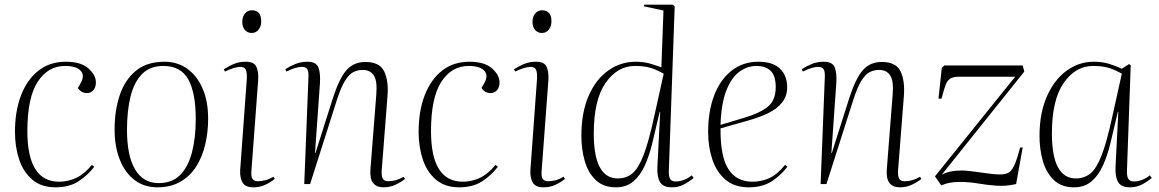

<svg xmlns="http://www.w3.org/2000/svg" viewBox="-20 -787 4954 821"><path d="M261 -523Q326 -523 358 -494.5Q390 -466 390 -435Q390 -413 379 -401Q368 -389 352 -389Q327 -389 313 -411L324 -430Q344 -464 325 -484.5Q306 -505 258 -505Q185 -505 141 -437Q97 -369 97 -226Q97 -10 233 -10Q270 -10 305 -26Q340 -42 373 -82L383 -74Q355 -37 315.5 -11.5Q276 14 217 14Q157 14 118.5 -18.5Q80 -51 62 -105Q44 -159 44 -223Q44 -312 70 -379.5Q96 -447 144.5 -485Q193 -523 261 -523Z M653 14Q596 14 555 -17.5Q514 -49 492 -105Q470 -161 470 -234Q470 -313 491.5 -378.5Q513 -444 560 -483.5Q607 -523 684 -523Q738 -523 780 -493.5Q822 -464 846 -409.5Q870 -355 870 -279Q870 -222 857.5 -169Q845 -116 819 -75Q793 -34 751.5 -10Q710 14 653 14ZM658 -4Q716 -4 750.5 -39Q785 -74 801 -136Q817 -198 817 -278Q817 -390 785 -447.5Q753 -505 679 -505Q621 -505 587 -470Q553 -435 538 -373.5Q523 -312 523 -232Q523 -120 558 -62Q593 -4 658 -4Z M1016 -693Q1016 -716 1027.5 -729.5Q1039 -743 1057 -743Q1097 -743 1097 -696Q1097 -675 1086 -660.5Q1075 -646 1056 -646Q1039 -646 1027.5 -658.5Q1016 -671 1016 -693ZM1035 -445Q1037 -475 1031.5 -488Q1026 -501 1008 -501Q983 -501 942 -481L937 -491Q963 -507 984 -515Q1005 -523 1031 -523Q1067 -523 1076.5 -501Q1086 -479 1084 -445L1055 -56Q1053 -30 1060.5 -21Q1068 -12 1082 -12Q1097 -12 1113.5 -16Q1130 -20 1149 -31L1155 -22Q1135 -6 1112.5 4Q1090 14 1063 14Q1028 14 1016.5 -7.5Q1005 -29 1007 -60Z M1712 -22Q1696 -9 1672 2.5Q1648 14 1620 14Q1590 14 1575.5 -4.5Q1561 -23 1564 -63L1589 -382Q1594 -441 1578.5 -464.5Q1563 -488 1531 -488Q1510 -488 1491.5 -479Q1473 -470 1455.5 -442Q1438 -414 1420 -358L1306 0H1281L1299 -458Q1300 -482 1293.5 -491.5Q1287 -501 1271 -501Q1259 -501 1243 -496.5Q1227 -492 1205 -481L1200 -491Q1220 -504 1243.5 -513.5Q1267 -523 1294 -523Q1332 -523 1341.5 -498.5Q1351 -474 1348 -430L1327 -133H1329L1403 -366Q1431 -453 1462 -487.5Q1493 -522 1542 -522Q1604 -522 1623 -481.5Q1642 -441 1637 -377L1612 -56Q1611 -34 1617 -23Q1623 -12 1640 -12Q1674 -12 1706 -31Z M1987 -523Q2052 -523 2084 -494.5Q2116 -466 2116 -435Q2116 -413 2105 -401Q2094 -389 2078 -389Q2053 -389 2039 -411L2050 -430Q2070 -464 2051 -484.5Q2032 -505 1984 -505Q1911 -505 1867 -437Q1823 -369 1823 -226Q1823 -10 1959 -10Q1996 -10 2031 -26Q2066 -42 2099 -82L2109 -74Q2081 -37 2041.5 -11.5Q2002 14 1943 14Q1883 14 1844.5 -18.5Q1806 -51 1788 -105Q1770 -159 1770 -223Q1770 -312 1796 -379.5Q1822 -447 1870.5 -485Q1919 -523 1987 -523Z M2257 -693Q2257 -716 2268.5 -729.5Q2280 -743 2298 -743Q2338 -743 2338 -696Q2338 -675 2327 -660.5Q2316 -646 2297 -646Q2280 -646 2268.5 -658.5Q2257 -671 2257 -693ZM2276 -445Q2278 -475 2272.5 -488Q2267 -501 2249 -501Q2224 -501 2183 -481L2178 -491Q2204 -507 2225 -515Q2246 -523 2272 -523Q2308 -523 2317.5 -501Q2327 -479 2325 -445L2296 -56Q2294 -30 2301.5 -21Q2309 -12 2323 -12Q2338 -12 2354.5 -16Q2371 -20 2390 -31L2396 -22Q2376 -6 2353.5 4Q2331 14 2304 14Q2269 14 2257.5 -7.5Q2246 -29 2248 -60Z M2840 -59Q2839 -31 2846 -21Q2853 -11 2869 -11Q2904 -11 2938 -37L2946 -26Q2927 -10 2904 2Q2881 14 2853 14Q2816 14 2802.5 -8Q2789 -30 2791 -73L2803 -309H2801L2769 -174Q2757 -124 2738 -81Q2719 -38 2689 -12Q2659 14 2613 14Q2560 14 2527.5 -17Q2495 -48 2480.5 -98Q2466 -148 2466 -206Q2466 -306 2497 -377Q2528 -448 2581 -485.5Q2634 -523 2698 -523Q2733 -523 2760 -515Q2787 -507 2808 -499L2817 -742L2733 -760L2734 -767H2857L2865 -759ZM2622 -24Q2658 -24 2684 -45.5Q2710 -67 2732 -124Q2754 -181 2777 -287L2818 -472Q2784 -491 2757.5 -498Q2731 -505 2695 -505Q2620 -505 2569.5 -432.5Q2519 -360 2519 -216Q2519 -24 2622 -24Z M3223 -523Q3285 -523 3315.5 -493Q3346 -463 3346 -414Q3346 -376 3324.5 -349Q3303 -322 3266.5 -304Q3230 -286 3184 -273L3061 -238Q3060 -118 3094.5 -64Q3129 -10 3197 -10Q3235 -10 3269 -25Q3303 -40 3337 -82L3347 -74Q3319 -37 3279.5 -11.5Q3240 14 3181 14Q3121 14 3082.5 -18.5Q3044 -51 3026 -105Q3008 -159 3008 -223Q3008 -312 3034 -379.5Q3060 -447 3108.5 -485Q3157 -523 3223 -523ZM3297 -414Q3297 -464 3275 -484.5Q3253 -505 3214 -505Q3176 -505 3142 -480.5Q3108 -456 3086 -400.5Q3064 -345 3061 -253L3161 -283Q3229 -303 3263 -330.5Q3297 -358 3297 -414Z M3920 -22Q3904 -9 3880 2.5Q3856 14 3828 14Q3798 14 3783.5 -4.5Q3769 -23 3772 -63L3797 -382Q3802 -441 3786.5 -464.5Q3771 -488 3739 -488Q3718 -488 3699.5 -479Q3681 -470 3663.5 -442Q3646 -414 3628 -358L3514 0H3489L3507 -458Q3508 -482 3501.5 -491.5Q3495 -501 3479 -501Q3467 -501 3451 -496.5Q3435 -492 3413 -481L3408 -491Q3428 -504 3451.5 -513.5Q3475 -523 3502 -523Q3540 -523 3549.5 -498.5Q3559 -474 3556 -430L3535 -133H3537L3611 -366Q3639 -453 3670 -487.5Q3701 -522 3750 -522Q3812 -522 3831 -481.5Q3850 -441 3845 -377L3820 -56Q3819 -34 3825 -23Q3831 -12 3848 -12Q3882 -12 3914 -31Z M4018 -507H4353L4360 -481L4007 -40Q4040 -58 4094 -58Q4108 -58 4139 -54Q4170 -50 4202.5 -45.5Q4235 -41 4254 -41Q4275 -41 4289.5 -47Q4304 -53 4316 -77.5Q4328 -102 4342 -156H4353L4325 0Q4281 10 4240.5 7Q4200 4 4162 -2.5Q4124 -9 4085 -9Q4058 -9 4038.5 -5Q4019 -1 4005 6L3978 -33L4321 -459H4082Q4058 -459 4044.5 -451.5Q4031 -444 4023.5 -424Q4016 -404 4006 -365H3993L4007 -496Z M4799 -59Q4798 -31 4805.5 -21Q4813 -11 4828 -11Q4863 -11 4897 -37L4905 -26Q4886 -10 4863 2Q4840 14 4812 14Q4775 14 4761.5 -8Q4748 -30 4750 -73L4762 -309H4760L4728 -174Q4716 -124 4697 -81Q4678 -38 4648 -12Q4618 14 4572 14Q4519 14 4486.5 -17Q4454 -48 4439.5 -98Q4425 -148 4425 -206Q4425 -302 4456 -373.5Q4487 -445 4540 -484Q4593 -523 4657 -523Q4693 -523 4722.5 -514Q4752 -505 4777 -493L4808 -513L4815 -508ZM4581 -24Q4617 -24 4643 -45.5Q4669 -67 4691 -124Q4713 -181 4736 -287L4777 -472Q4743 -491 4716.5 -498Q4690 -505 4654 -505Q4579 -505 4528.5 -432.5Q4478 -360 4478 -216Q4478 -24 4581 -24Z"/></svg>

Font: Display Extralight
Style: Italic
Weight: 200
Italic angle: -2°
Designer: Latin by Veronika Burian and Jose Scaglione. Greek by Irene Vlachou. Cyrillic by Vera Evstafieva
Foundry: TypeTogether
Version: Version 3.002